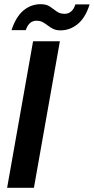

<svg xmlns="http://www.w3.org/2000/svg" viewBox="-20 -897 448 917"><path d="M14 0 138 -700H266L142 0ZM269 -752Q248 -752 234 -759Q220 -766 208.5 -775Q197 -784 184.5 -791Q172 -798 154 -798Q118 -798 103 -753H35Q56 -817 92 -847Q128 -877 174 -877Q202 -877 218.5 -865.5Q235 -854 250.5 -842.5Q266 -831 289 -831Q306 -831 319.5 -842Q333 -853 340 -876H408Q388 -812 351 -782Q314 -752 269 -752Z"/></svg>

Font: Rethink Sans
Style: Bold Italic
Weight: 700
Italic angle: -10°
Designer: The Rethink Sans project authors (Hans Thiessen). DM Sans designed by Colophon Foundry.
Foundry: Rethink Communications LLC
Version: Version 1.001